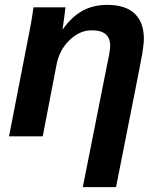

<svg xmlns="http://www.w3.org/2000/svg" viewBox="-20 -558 651 786"><path d="M319 208 418 -291Q431 -349 431 -371Q431 -434 356 -434Q306 -434 265 -394Q224 -355 212 -296L155 0H17L98 -416Q102 -435 107 -463Q112 -491 117 -528H248Q248 -526 246.5 -516Q245 -506 243 -487L236 -438H237Q274 -490 318 -514Q362 -538 419 -538Q494 -538 531.5 -502Q569 -466 569 -399Q569 -394 568.5 -387Q568 -380 567 -372L563 -342Q562 -330 455 208Z"/></svg>

Font: Libra Sans Modern
Style: Bold Italic
Weight: 700
Italic angle: -12°
Foundry: Stefan Peev, Context Ltd
Version: Version 1.000